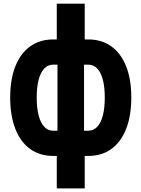

<svg xmlns="http://www.w3.org/2000/svg" viewBox="-20 -852 790 1072"><path d="M297 18.6H277Q202.3 18.6 148.3 -20.2Q94.3 -59.1 65.6 -132.7Q36.9 -206.3 36.9 -307.6Q36.9 -408.8 65.6 -481.4Q94.3 -554.1 148.3 -592.9Q202.3 -631.8 277 -631.8H297V-831.5H453V-631.8H473Q547.7 -631.8 601.7 -592.9Q655.7 -554.1 684.4 -481.4Q713.1 -408.8 713.1 -307.6Q713.1 -206.3 684.4 -132.7Q655.7 -59.1 601.7 -20.2Q547.7 18.6 473 18.6H453V200H297ZM300.9 -122.2V-491H277Q247.8 -491 227.1 -469.4Q206.5 -447.9 195.7 -406.6Q185 -365.3 185 -307.6Q185 -248.8 195.7 -207.4Q206.5 -165.9 227.1 -144.1Q247.8 -122.2 277 -122.2ZM565 -307.6Q565 -365.3 554.3 -406.6Q543.5 -447.9 522.9 -469.4Q502.2 -491 473 -491H449.1V-122.2H473Q502.2 -122.2 522.9 -144.1Q543.5 -165.9 554.3 -207.4Q565 -248.8 565 -307.6Z"/></svg>

Font: Martian Mono sWd Rg
Style: Regular
Weight: 400
Width: 6
Monospace: yes
Designer: Roman Shamin
Foundry: Evil Martians
Version: Version 1.000